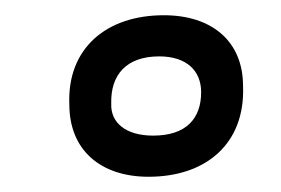

<svg xmlns="http://www.w3.org/2000/svg" viewBox="-20 -806 369 252"><path d="M299 -693C299 -752 258 -786 195 -786C119 -786 68 -742 71 -669C71 -609 112 -574 175 -574C251 -574 302 -618 299 -693ZM126 -670C125 -708 146 -732 189 -732C225 -732 244 -713 244 -685C244 -651 225 -628 181 -628C145 -628 125 -645 126 -670Z"/></svg>

Font: 寒蝉团圆体 Round
Style: Regular
Weight: 500
Designer: 寒蝉字型
Version: Version 2.700;Glyphs 3.1.1 (3135)